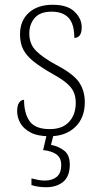

<svg xmlns="http://www.w3.org/2000/svg" viewBox="-20 -562 422 806"><path d="M188 10Q138 10 108 -6Q78 -22 65 -46Q52 -70 52 -94Q52 -120 60.5 -131.5Q69 -143 81 -143Q81 -86 104.5 -53Q128 -20 189 -20Q242 -20 270 -50.5Q298 -81 298 -130Q298 -154 290.5 -173Q283 -192 262.5 -210.5Q242 -229 202 -251Q151 -280 121 -304Q91 -328 77.5 -354.5Q64 -381 64 -418Q64 -475 101 -508.5Q138 -542 201 -542Q263 -542 293 -513Q323 -484 323 -448Q323 -403 292 -403Q292 -461 268 -487Q244 -513 197 -513Q148 -513 125.5 -486.5Q103 -460 103 -421Q103 -377 131.5 -348.5Q160 -320 217 -289Q288 -252 312 -216.5Q336 -181 336 -133Q336 -67 295.5 -28.5Q255 10 188 10ZM173 224Q159 224 143.5 222Q128 220 112 215V187Q128 191 141.5 193.5Q155 196 168 196Q199 196 218 180.5Q237 165 237 131Q237 101 217.5 86.5Q198 72 161 68L179 -9H208L194 46Q225 52 249 70Q273 88 273 129Q273 178 245.5 201Q218 224 173 224Z"/></svg>

Font: Noto Serif Armenian SemiCondensed ExtraLight
Style: Regular
Weight: 200
Width: 4
Designer: Monotype Design Team
Foundry: Monotype Imaging Inc.
Version: Version 2.008; ttfautohint (v1.8.4.7-5d5b)